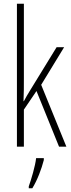

<svg xmlns="http://www.w3.org/2000/svg" viewBox="-20 -780 379 1021"><path d="M107 -365V-760H70V0H107V-197L174 -296L294 0H333L199 -329L321 -529H281L138 -296C126 -277 119 -264 107 -242H105C107 -285 107 -321 107 -365ZM213 71V61H172C168 101 146 175 133 211V221H152C179 177 201 118 213 71Z"/></svg>

Font: Noto Sans Sinhala ExtraCondensed ExtraLight
Style: Regular
Weight: 200
Width: 2
Designer: Jelle Bosma - Monotype Design Team
Foundry: Monotype Imaging Inc.
Version: Version 2.006